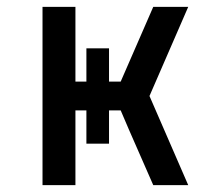

<svg xmlns="http://www.w3.org/2000/svg" viewBox="-20 -540 640 560"><path d="M104 0V-520H200V-302H232V-399H298V-302H332L427 -520H529L416 -260L529 0H427L356 -162L332 -218H298V-121H232V-218H200V0Z"/></svg>

Font: Zed Mono Medium Extended
Style: Regular
Weight: 500
Width: 7
Monospace: yes
Designer: Belleve Invis
Foundry: Belleve Invis
Version: Version 1.0.0; ttfautohint (v1.8.4)